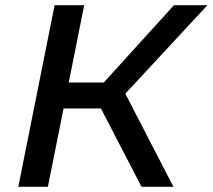

<svg xmlns="http://www.w3.org/2000/svg" viewBox="-20 -720 820 740"><path d="M50.5 0 190.5 -700H304.5L245 -402H380L650.5 -700H779.5L463 -359L648.5 0H525.5L369 -302H225L164.5 0Z"/></svg>

Font: Argentum Sans
Style: Italic
Weight: 400
Italic angle: -11.3099°
Designer: Julieta Ulanovsky, Owen Earl, Rasmus Andersson, Cristiano Sobral
Foundry: The Argentum Sans Project Authors
Version: Version 3.131; ttfautohint (v1.8.4.7-5d5b-dirty)